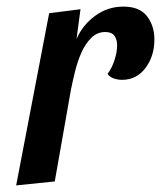

<svg xmlns="http://www.w3.org/2000/svg" viewBox="-20 -550 488 582"><path d="M29 12 129 -510 224 -522 212 -432Q231 -475 269 -502.5Q307 -530 354 -530Q403 -530 425.5 -501Q448 -472 448 -430Q448 -380 421 -344Q394 -308 350 -308Q338 -308 325.5 -312Q313 -316 306 -326Q319 -343 327 -367.5Q335 -392 335 -412Q335 -431 326.5 -442Q318 -453 299 -453Q275 -453 257 -435.5Q239 -418 227 -391Q215 -364 207.5 -333.5Q200 -303 195 -278L146 0Z"/></svg>

Font: Sansita Swashed Light
Style: Regular
Weight: 400
Version: Version 1.003